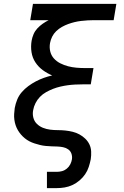

<svg xmlns="http://www.w3.org/2000/svg" viewBox="-20 -755 640 990"><path d="M222 215V131H273Q286 131 299.5 127.5Q313 124 324.5 114.5Q336 105 342.5 92Q349 79 351 66Q353 50 348 36.5Q343 23 331.5 15Q320 7 305.5 4Q291 1 276 0.5Q261 0 245.5 -0.5Q230 -1 215 -2.5Q200 -4 186 -7.5Q172 -11 158 -15.5Q144 -20 131.5 -26.5Q119 -33 108 -42Q97 -51 88 -61.5Q79 -72 72 -84Q65 -96 60.5 -109.5Q56 -123 54 -138Q52 -153 53 -168Q54 -183 56 -198Q60 -220 68.5 -241Q77 -262 92 -279.5Q107 -297 126 -311Q145 -325 165 -335.5Q185 -346 206 -353.5Q227 -361 249 -366Q223 -377 200.5 -393.5Q178 -410 162.5 -433.5Q147 -457 142.5 -486Q138 -515 143 -545Q146 -562 153 -578.5Q160 -595 172.5 -608.5Q185 -622 200 -632.5Q215 -643 231 -651H136L150 -735H580L566 -651H465Q449 -651 432 -650Q415 -649 398 -647Q381 -645 364.5 -641Q348 -637 331.5 -631Q315 -625 299 -616Q283 -607 270 -594.5Q257 -582 249 -566Q241 -550 238 -533Q234 -511 239 -490Q244 -469 258 -453.5Q272 -438 291 -428.5Q310 -419 330.5 -413.5Q351 -408 373.5 -406Q396 -404 419 -404H462L448 -320H405Q386 -320 367 -319Q348 -318 329.5 -315.5Q311 -313 291.5 -308.5Q272 -304 254 -297Q236 -290 218 -280Q200 -270 186 -255.5Q172 -241 163 -223Q154 -205 151 -187Q147 -167 152 -148Q157 -129 170.5 -116Q184 -103 201.5 -96Q219 -89 238.5 -86.5Q258 -84 278 -84Q298 -84 317 -82Q336 -80 354.5 -75.5Q373 -71 389.5 -62Q406 -53 419.5 -40Q433 -27 441 -10.5Q449 6 450 26Q451 46 448 66Q444 86 437.5 106Q431 126 419 143.5Q407 161 390 175.5Q373 190 353.5 199Q334 208 313.5 211.5Q293 215 272 215Z"/></svg>

Font: Iosevka Md Ex Obl
Style: Regular
Weight: 500
Width: 7
Italic angle: -9°
Monospace: yes
Designer: Belleve Invis
Foundry: Belleve Invis
Version: Version 32.5.0; ttfautohint (v1.8.4)